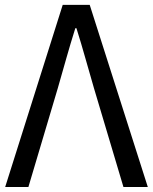

<svg xmlns="http://www.w3.org/2000/svg" viewBox="-20 -753 615 773"><path d="M0.8 0 232.5 -733.4H341.2L575.1 0H477L358.5 -397.3Q339.4 -462.2 323.7 -518.6Q307.9 -574.9 287.7 -639.6H283.3Q263 -574.9 247.1 -518.6Q231.1 -462.2 212.5 -397.3L94.3 0Z"/></svg>

Font: Noto Sans SC Thin
Style: Regular
Weight: 100
Designer: Ryoko NISHIZUKA 西塚涼子 (kana, bopomofo & ideographs); Paul D. Hunt (Latin, Greek & Cyrillic); Sandoll Communications 산돌커뮤니
Foundry: Adobe
Version: Version 2.004-H2;hotconv 1.0.118;makeotfexe 2.5.65603